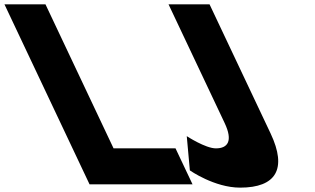

<svg xmlns="http://www.w3.org/2000/svg" viewBox="-336 -845 1445 880"><path d="M624.5 -825H436.5L693.7 -281C732.9 -198 707.5 -165 653.5 -165C605.5 -165 520 -221 520 -221L534.2 -64C534.2 -64 646.6 15 764.6 15C929.6 15 980.9 -71 904.4 -233ZM-127.5 -825H-315.5L74.5 0H546.5L468.5 -165H184.5Z"/></svg>

Font: Hussar
Style: BdOpOblFive
Weight: 700
Foundry: Cannot Into Space Fonts
Version: Version 2.00